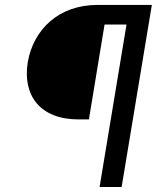

<svg xmlns="http://www.w3.org/2000/svg" viewBox="-20 -747 639 767"><path d="M586.6 -727.3H369.3C214.5 -727.3 113.6 -629.3 90.9 -498.6C69.6 -366.5 139.2 -269.9 294 -269.9H335.2L397.7 -649.1H485.4L377.8 0H465.9Z"/></svg>

Font: TID UI
Style: Italic
Weight: 400
Italic angle: -9.39999°
Designer: The TID Project Authors
Foundry: Bakken & Bæck
Version: Version 1.001;hotconv 1.0.109;makeotfexe 2.5.65596